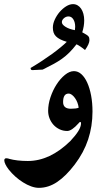

<svg xmlns="http://www.w3.org/2000/svg" viewBox="-79 -694 534 915"><path d="M295.9 -180.7Q294.4 -193.4 289.8 -205.3Q285.2 -217.3 278.3 -226.8Q271.5 -236.3 263.7 -242.2Q255.9 -248 248 -248Q221.7 -248 221.7 -207.5Q221.7 -175.8 258.8 -175.8Q284.7 -175.8 295.9 -180.7ZM361.8 -162.1Q361.8 -92.3 341.1 -29.5Q320.3 33.2 277.3 89.8Q235.4 145 193.6 173.1Q151.9 201.2 106.4 201.2Q88.9 201.2 69.3 194.1Q49.8 187 30.8 175Q11.7 163.1 -6.1 147.2Q-23.9 131.3 -37.6 113.8Q-47.4 101.1 -53 89.6Q-58.6 78.1 -58.6 69.8Q-58.6 66.9 -57.1 64.2Q-55.7 61.5 -50.8 60.1Q-45.4 60.1 -41.7 61Q-38.1 62 -34.7 63H-35.2Q-17.6 67.9 5.6 70.6Q28.8 73.2 53.7 73.2Q159.2 73.2 256.3 -22Q281.2 -48.3 294.2 -69.3Q307.1 -90.3 307.1 -106.4Q307.1 -112.8 303.7 -112.8Q299.8 -112.8 295.4 -106.4Q262.7 -69.8 241.2 -69.8Q221.7 -69.8 204.8 -77.9Q188 -85.9 176 -99.1Q164.1 -112.3 157.2 -129.6Q150.4 -147 150.4 -165.5Q150.4 -197.3 161.6 -230.7Q172.9 -264.2 190.7 -291.7Q208.5 -319.3 230.5 -337.2Q252.4 -355 273.4 -355Q293 -355 309.1 -340.3Q325.2 -325.7 336.9 -299.8Q348.6 -273.9 355.2 -238.8Q361.8 -203.6 361.8 -162.1ZM215.8 -588.4Q215.8 -577.1 233.2 -566.2Q250.5 -555.2 277.8 -550.3Q279.3 -560.1 279.3 -565.9Q279.3 -587.9 270.5 -601.8Q261.7 -615.7 247.6 -615.7Q235.4 -615.7 225.6 -607.2Q215.8 -598.6 215.8 -588.4ZM66.9 -370.1Q93.3 -385.7 119.4 -402.8Q145.5 -419.9 168.5 -436.5Q191.4 -453.1 209.7 -468.3Q228 -483.4 239.3 -494.6Q221.2 -500 208.5 -506.3Q195.8 -512.7 187.7 -520.8Q179.7 -528.8 176.3 -539.1Q172.9 -549.3 172.9 -562.5Q172.9 -580.6 181.9 -600.3Q190.9 -620.1 204.8 -636.5Q218.8 -652.8 235.8 -663.6Q252.9 -674.3 269 -674.3Q280.8 -674.3 290.5 -668.7Q300.3 -663.1 307.4 -652.8Q314.5 -642.6 318.4 -628.2Q322.3 -613.8 322.3 -596.7Q322.3 -569.8 313 -540Q324.7 -533.7 331.5 -529.5Q338.4 -525.4 341.8 -521.5Q345.2 -517.6 346.2 -513.2Q347.2 -508.8 347.2 -502.4Q347.2 -485.4 326.2 -455.6Q316.4 -463.9 304.9 -471.7Q293.5 -479.5 285.6 -482.9Q267.6 -459.5 251.2 -443.4Q234.9 -427.2 216.6 -414.1Q198.2 -400.9 176 -388.9Q153.8 -377 124.5 -362.3L75.7 -359.9Q71.3 -359.9 69.1 -362.1Q66.9 -364.3 66.9 -370.1Z"/></svg>

Font: XB Niloofar
Style: Bold
Weight: 700
Designer: Behnam
Foundry: Irmug
Version: Version 7.201 2008